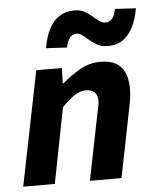

<svg xmlns="http://www.w3.org/2000/svg" viewBox="-53 -784 672 829"><g transform="rotate(-5 283.0 -369.5)"><path d="M14 0 114 -496H225L223 -430H227Q263 -461 304 -484.5Q345 -508 392 -508Q454 -508 482 -475.5Q510 -443 510 -381Q510 -364 508 -346.5Q506 -329 502 -310L440 0H303L362 -293Q365 -308 367.5 -319Q370 -330 370 -340Q370 -366 357 -378.5Q344 -391 319 -391Q296 -391 271.5 -375.5Q247 -360 215 -327L151 0ZM432 -573Q405 -573 386.5 -583Q368 -593 354 -605.5Q340 -618 327 -628Q314 -638 299 -638Q284 -638 272 -624.5Q260 -611 255 -582L164 -587Q173 -639 191.5 -672.5Q210 -706 237 -722.5Q264 -739 298 -739Q325 -739 343.5 -729Q362 -719 376 -706.5Q390 -694 403 -684.5Q416 -675 431 -675Q446 -675 458.5 -688Q471 -701 475 -730L566 -725Q557 -674 538.5 -640Q520 -606 493.5 -589.5Q467 -573 432 -573Z"/></g></svg>

Font: Source Sans 3
Style: Bold Italic
Weight: 700
Italic angle: -11°
Designer: Paul D. Hunt
Foundry: Adobe
Version: Version 3.052;hotconv 1.1.0;makeotfexe 2.6.0